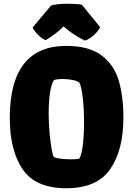

<svg xmlns="http://www.w3.org/2000/svg" viewBox="-20 -1004 717 1034"><path d="M337.4 -756.8Q458 -756.8 525.6 -706.8Q593.3 -656.7 618.9 -572Q644.5 -487.3 644.5 -369.1Q644.5 -195.3 573.2 -92.8Q502 9.8 337.4 9.8Q171.9 9.8 102.3 -91.8Q32.7 -193.4 32.7 -369.1Q32.7 -756.8 337.4 -756.8ZM407.7 -150.4Q419.9 -171.9 426.3 -225.3Q432.6 -278.8 432.6 -345.2Q432.6 -415 426 -474.9Q419.4 -534.7 407.7 -558.6Q395.5 -568.4 371.6 -573.2Q347.7 -578.1 318.8 -578.6Q302.2 -578.6 288.8 -576.9Q275.4 -575.2 269.5 -571.8Q255.4 -547.4 248.8 -501.2Q242.2 -455.1 242.2 -396Q242.2 -329.1 249.5 -262.7Q256.8 -196.3 267.6 -161.1Q274.4 -153.8 302.2 -149.9Q330.1 -146 361.8 -146Q401.9 -146 407.7 -150.4ZM225.1 -787.6Q205.1 -796.4 185.5 -816.2Q166 -835.9 155.3 -855.5L254.4 -973.6Q264.6 -978.5 291.5 -981.2Q318.4 -983.9 345.2 -983.9Q366.2 -983.9 388.4 -982.4Q410.6 -981 420.9 -978.5L519.5 -857.4Q515.1 -846.2 501.2 -830.6Q487.3 -814.9 470 -802.2Q452.6 -789.6 437 -785.6Q373 -816.4 322.3 -861.8Q301.3 -839.8 274.9 -820.3Q248.5 -800.8 225.1 -787.6Z"/></svg>

Font: Kavoon
Style: Regular
Weight: 400
Designer: Viktoriya Grabowska
Foundry: Viktoriya Grabowska
Version: Version 1.004; ttfautohint (v1.4.1)